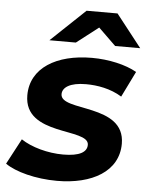

<svg xmlns="http://www.w3.org/2000/svg" viewBox="-69 -795 653 847"><g transform="rotate(5 258.0 -371.5)"><path d="M342 -682 419 -607H530L417 -751H280L128 -607H245ZM306 -428C356 -428 415 -418 465 -387L521 -501C472 -529 397 -546 322 -546C165 -546 52 -478 52 -357C52 -175 337 -238 337 -162C337 -130 305 -110 232 -110C164 -110 91 -130 45 -161L-15 -48C30 -16 120 8 215 8C370 8 486 -57 486 -180C486 -359 202 -296 202 -375C202 -404 234 -428 306 -428Z"/></g></svg>

Font: AWKNG-Font
Style: Bold Italic
Weight: 700
Italic angle: -11.3°
Designer: Awakening Church
Foundry: Awakening Church
Version: Version 1.700;PS 001.700;hotconv 1.0.88;makeotf.lib2.5.64775